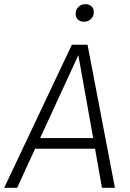

<svg xmlns="http://www.w3.org/2000/svg" viewBox="-41 -899 623 919"><path d="M414 -187H127L41 0H-21L303 -685H378L509 0H447ZM405 -238 334 -635 151 -238ZM321 -833Q321 -853 334.5 -866Q348 -879 368 -879Q386 -879 397 -868.5Q408 -858 408 -841Q408 -821 394.5 -808Q381 -795 361 -795Q343 -795 332 -805.5Q321 -816 321 -833Z"/></svg>

Font: FiraGO Light
Style: Italic
Weight: 300
Italic angle: -8°
Designer: bBox Type GmbH
Foundry: bBox Type GmbH
Version: Version 1.001